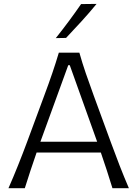

<svg xmlns="http://www.w3.org/2000/svg" viewBox="-20 -990 723 1010"><path d="M24.5 0Q50 -57.5 75.2 -120.8Q100.5 -184 122 -242L212.5 -486.5Q237 -552 255.2 -605.5Q273.5 -659 289.5 -713H397.5Q413 -658 431.2 -605Q449.5 -552 473.5 -486L563.5 -240.5Q585 -181.5 609.2 -119.2Q633.5 -57 658 0H571.5Q557.5 -45.5 542 -93.5Q526.5 -141.5 510.5 -187.5H172.5Q156.5 -141 140.5 -93.2Q124.5 -45.5 110.5 0ZM199.5 -263.5Q196 -254 192.5 -244.5H491Q488 -252 485.5 -260L347 -647H339ZM273.5 -789.5Q309 -834 342.2 -878.8Q375.5 -923.5 406.5 -968.5L488 -969.5Q450.5 -923.5 410 -879.2Q369.5 -835 327.5 -790.5Z"/></svg>

Font: Commissioner Flair Light
Style: Regular
Weight: 300
Designer: Kostas Bartsokas
Foundry: Kostas Bartsokas
Version: Version 1.000; ttfautohint (v1.8.3)